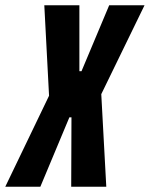

<svg xmlns="http://www.w3.org/2000/svg" viewBox="-62 -708 568 728"><path d="M-42 0 124 -345 106 -688H239V-438H247L352 -688H486L322 -351L341 0H208L209 -263H201L91 0Z"/></svg>

Font: Saira ExtraCondensed ExtraBold
Style: Italic
Weight: 800
Width: 2
Italic angle: -12°
Designer: Hector Gatti with collaboration of the Omnibus-Type team
Foundry: Omnibus-Type
Version: Version 1.101